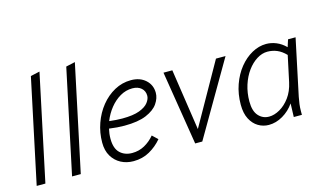

<svg xmlns="http://www.w3.org/2000/svg" viewBox="-86 -1001 2166 1279"><g transform="rotate(-15 997.0 -361.5)"><path d="M32 0 184 -717 247 -731 92 0Z M276 0 428 -717 491 -731 336 0Z M528 -165Q528 -234 550.5 -297.5Q573 -361 613 -410.5Q653 -460 706 -489Q759 -518 820 -518Q882 -518 920.5 -483Q959 -448 959 -394Q959 -357 934 -320.5Q909 -284 852.5 -260Q796 -236 701 -236Q677 -236 650.5 -238Q624 -240 596 -244Q588 -210 588 -176Q588 -109 620.5 -78Q653 -47 704 -47Q751 -47 790 -68.5Q829 -90 859 -126L896 -91Q860 -48 810.5 -20Q761 8 699 8Q651 8 612.5 -12.5Q574 -33 551 -71.5Q528 -110 528 -165ZM815 -463Q770 -463 730.5 -440Q691 -417 660 -378.5Q629 -340 610 -292Q660 -286 699 -286Q775 -286 818.5 -302.5Q862 -319 880.5 -343.5Q899 -368 899 -390Q899 -423 876 -443Q853 -463 815 -463Z M1043 -510H1104L1167 -88L1405 -510H1471L1174 0H1125Z M1485 -170Q1485 -244 1507.5 -307.5Q1530 -371 1568 -418Q1606 -465 1654 -491.5Q1702 -518 1752 -518Q1787 -518 1821.5 -504Q1856 -490 1886 -460L1902 -510H1954L1872 -122Q1867 -97 1864 -73.5Q1861 -50 1861 -25V0H1805L1808 -93Q1776 -47 1729 -19.5Q1682 8 1632 8Q1593 8 1559.5 -12Q1526 -32 1505.5 -71.5Q1485 -111 1485 -170ZM1546 -176Q1546 -110 1575 -77.5Q1604 -45 1648 -45Q1684 -45 1722.5 -67Q1761 -89 1791.5 -130.5Q1822 -172 1835 -232L1873 -410Q1844 -440 1813 -453Q1782 -466 1747 -466Q1710 -466 1674 -443.5Q1638 -421 1609 -381.5Q1580 -342 1563 -289Q1546 -236 1546 -176Z"/></g></svg>

Font: Radio Canada Light
Style: Italic
Weight: 300
Italic angle: -12°
Designer: Charles Daoud, Etienne Aubert Bonn, Alexandre Saumier Demers, Jacques Le Bailly
Foundry: Radio-Canada
Version: Version 2.104; ttfautohint (v1.8.4.7-5d5b);gftools[0.9.28.de